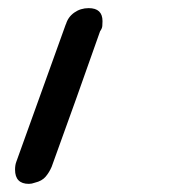

<svg xmlns="http://www.w3.org/2000/svg" viewBox="-20 -770 422 472"><path d="M142 -711V-710Q147 -728 162.5 -739Q178 -750 198 -750Q232 -750 232 -718Q232 -712 231.5 -706Q231 -700 226 -693Q196 -608 167 -526.5Q138 -445 107 -360Q101 -346 92 -335.5Q83 -325 66 -321Q58 -318 51 -318Q17 -318 17 -353Q17 -364 20 -372Z"/></svg>

Font: Discipuli Britannica Bold
Style: Regular
Weight: 700
Designer: Peter Wiegel
Foundry: Peter Wiegel
Version: Version 0.001 2009